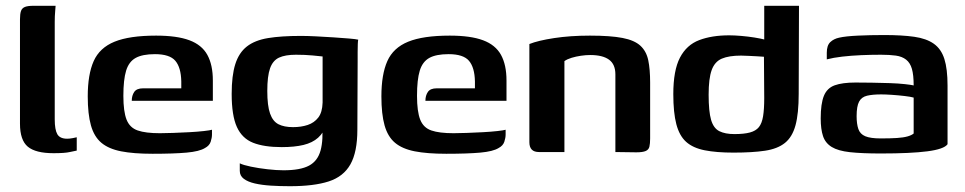

<svg xmlns="http://www.w3.org/2000/svg" viewBox="-20 -525 3333 663"><path d="M165 4Q103 4 76 -18.5Q49 -41 49 -98V-458Q49 -477 52.5 -487Q56 -497 66 -501Q76 -505 95 -505H172Q172 -502 170.5 -486Q169 -470 169 -449V-113Q169 -77 178 -61.5Q187 -46 212 -46Q220 -46 231 -48Q242 -50 245 -51V-5Q238 -4 221 0Q204 4 165 4Z M507 6Q441 6 398 -2.5Q355 -11 330 -32Q305 -53 294 -92Q283 -131 283 -192Q283 -268 303.5 -314Q324 -360 375.5 -381Q427 -402 519 -402Q591 -402 634 -386Q677 -370 696 -335.5Q715 -301 715 -247V-177H435Q435 -195 443.5 -207.5Q452 -220 474 -220H606V-244Q605 -292 585.5 -315Q566 -338 515 -338Q472 -338 448.5 -325Q425 -312 415.5 -281Q406 -250 406 -194Q406 -140 417 -112Q428 -84 455.5 -74.5Q483 -65 532 -65Q550 -65 577.5 -66Q605 -67 633.5 -68.5Q662 -70 684 -72.5Q706 -75 712 -77V-61Q712 -49 707.5 -35.5Q703 -22 688 -14Q669 -2 624.5 2Q580 6 507 6Z M981 118Q946 118 915 116Q884 114 860 108.5Q836 103 822 92.5Q808 82 808 65Q808 60 808 51.5Q808 43 808 39Q820 45 846.5 50.5Q873 56 904 59.5Q935 63 959 63Q1017 63 1047 47Q1077 31 1087 -5.5Q1097 -42 1092 -100L1109 -98Q1098 -67 1078.5 -49.5Q1059 -32 1028 -24.5Q997 -17 953 -17Q892 -17 854 -32Q816 -47 798 -86.5Q780 -126 780 -201Q780 -264 792.5 -303.5Q805 -343 832.5 -364.5Q860 -386 905.5 -393.5Q951 -401 1019 -401Q1041 -401 1071 -399.5Q1101 -398 1131.5 -396Q1162 -394 1185.5 -392Q1209 -390 1217 -388Q1216 -385 1215.5 -373Q1215 -361 1215 -345.5Q1215 -330 1215 -315L1214 -77Q1214 0 1190 42.5Q1166 85 1115 101.5Q1064 118 981 118ZM992 -86Q1020 -86 1042.5 -93.5Q1065 -101 1079 -119Q1093 -137 1094 -171V-330Q1086 -331 1059.5 -333.5Q1033 -336 1002 -336Q965 -336 943.5 -326Q922 -316 912.5 -289Q903 -262 903 -211Q903 -160 912.5 -133Q922 -106 941.5 -96Q961 -86 992 -86Z M1521 6Q1455 6 1412 -2.5Q1369 -11 1344 -32Q1319 -53 1308 -92Q1297 -131 1297 -192Q1297 -268 1317.5 -314Q1338 -360 1389.5 -381Q1441 -402 1533 -402Q1605 -402 1648 -386Q1691 -370 1710 -335.5Q1729 -301 1729 -247V-177H1449Q1449 -195 1457.5 -207.5Q1466 -220 1488 -220H1620V-244Q1619 -292 1599.5 -315Q1580 -338 1529 -338Q1486 -338 1462.5 -325Q1439 -312 1429.5 -281Q1420 -250 1420 -194Q1420 -140 1431 -112Q1442 -84 1469.5 -74.5Q1497 -65 1546 -65Q1564 -65 1591.5 -66Q1619 -67 1647.5 -68.5Q1676 -70 1698 -72.5Q1720 -75 1726 -77V-61Q1726 -49 1721.5 -35.5Q1717 -22 1702 -14Q1683 -2 1638.5 2Q1594 6 1521 6Z M1841 0Q1808 0 1808 -34V-373Q1838 -385 1893.5 -393.5Q1949 -402 2017 -402Q2088 -402 2129.5 -394Q2171 -386 2191.5 -367Q2212 -348 2218.5 -317Q2225 -286 2225 -240V-47Q2225 -29 2222.5 -18.5Q2220 -8 2209.5 -3.5Q2199 1 2177 1L2105 0V-268Q2105 -303 2083 -319Q2061 -335 2018 -335Q2003 -335 1986 -332.5Q1969 -330 1954 -325.5Q1939 -321 1929 -314V0Z M2305 -200Q2305 -282 2328 -326Q2351 -370 2394.5 -386.5Q2438 -403 2498 -403Q2516 -403 2539.5 -401Q2563 -399 2585 -395.5Q2607 -392 2624 -387.5Q2641 -383 2649 -378L2619 -365V-505H2739L2738 -201Q2738 -133 2727 -92.5Q2716 -52 2690.5 -31.5Q2665 -11 2621.5 -4.5Q2578 2 2513 2Q2454 2 2413.5 -6Q2373 -14 2349.5 -35Q2326 -56 2315.5 -96Q2305 -136 2305 -200ZM2516 -62Q2549 -62 2569.5 -67.5Q2590 -73 2600.5 -86Q2611 -99 2615 -123.5Q2619 -148 2619 -186L2618 -329Q2610 -330 2596 -330.5Q2582 -331 2567 -332Q2552 -333 2539 -333Q2497 -333 2472.5 -322.5Q2448 -312 2437.5 -283Q2427 -254 2427 -198Q2427 -140 2435.5 -111Q2444 -82 2464 -72Q2484 -62 2516 -62Z M3022 5Q2956 5 2915 0.5Q2874 -4 2852 -17.5Q2830 -31 2822 -55Q2814 -79 2814 -116Q2814 -167 2825 -194Q2836 -221 2862.5 -230.5Q2889 -240 2934 -240Q2959 -240 2990.5 -239.5Q3022 -239 3052 -238Q3082 -237 3104.5 -234.5Q3127 -232 3135 -230Q3135 -266 3129 -287Q3123 -308 3109 -319Q3095 -330 3073.5 -333Q3052 -336 3022 -336Q2988 -336 2953.5 -334.5Q2919 -333 2888.5 -329.5Q2858 -326 2835 -320V-343Q2835 -368 2847 -379.5Q2859 -391 2878 -395Q2900 -400 2942.5 -402Q2985 -404 3033 -404Q3095 -404 3137 -398Q3179 -392 3204.5 -374Q3230 -356 3241 -321.5Q3252 -287 3252 -229V-27Q3240 -10 3182.5 -2.5Q3125 5 3022 5ZM3021 -47Q3055 -47 3077.5 -48.5Q3100 -50 3114 -54Q3128 -58 3135 -64V-188Q3125 -191 3103.5 -193.5Q3082 -196 3060 -197.5Q3038 -199 3023 -199Q2993 -199 2974 -194.5Q2955 -190 2946.5 -174Q2938 -158 2938 -124Q2938 -97 2944 -79.5Q2950 -62 2968 -54.5Q2986 -47 3021 -47Z"/></svg>

Font: Genos Thin SemiBold
Style: Regular
Weight: 600
Version: Version 1.010